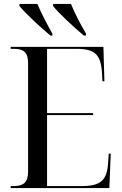

<svg xmlns="http://www.w3.org/2000/svg" viewBox="-20 -951 617 971"><path d="M235 -771H245V-781C220 -824 188 -886 169 -931H79L78 -921C106 -886 185 -812 235 -771ZM404 -771H414L415 -781C389 -824 357 -886 339 -931H249L248 -921C275 -886 355 -812 404 -771ZM34 0H533L540 -174H530L527 -130C521 -38 490 -10 392 -10H218V-369H451V-379H218V-704H365C461 -704 490 -676 496 -580L498 -540H508L503 -714H34V-704H50C100 -704 122 -686 122 -632V-83C122 -29 99 -10 50 -10H34Z"/></svg>

Font: Noto Serif Display SemiCondensed
Style: Regular
Weight: 400
Width: 4
Designer: Monotype Design Team
Foundry: Monotype Imaging Inc.
Version: Version 2.009